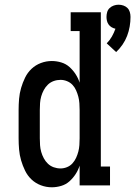

<svg xmlns="http://www.w3.org/2000/svg" viewBox="-20 -787 574 815"><path d="M473 -566 433 -603Q446 -616 455 -632Q464 -648 470 -665Q461 -667 453.5 -671.5Q446 -676 441 -683Q436 -690 434 -698.5Q432 -707 432 -715Q432 -726 435 -736Q438 -746 445.5 -753Q453 -760 463 -763.5Q473 -767 483 -767Q494 -767 504 -763.5Q514 -760 521 -753Q528 -746 531 -736Q534 -726 534 -715Q534 -695 530.5 -674.5Q527 -654 519.5 -634.5Q512 -615 500 -597.5Q488 -580 473 -566ZM200 8Q176 8 153.5 -0.5Q131 -9 114 -25Q97 -41 86.5 -62.5Q76 -84 69.5 -106.5Q63 -129 61 -152.5Q59 -176 59 -200V-320Q59 -344 61 -367.5Q63 -391 69.5 -413.5Q76 -436 86.5 -457.5Q97 -479 114 -495Q131 -511 153.5 -519.5Q176 -528 200 -528Q220 -528 240 -522Q260 -516 275 -502.5Q290 -489 301 -472Q312 -455 318 -436V-655H280V-735H408V-80H447V0H318V-84Q312 -65 301 -48Q290 -31 275 -17.5Q260 -4 240 2Q220 8 200 8ZM237 -72Q251 -72 264.5 -77.5Q278 -83 287.5 -93.5Q297 -104 303 -117Q309 -130 312.5 -143.5Q316 -157 317 -171.5Q318 -186 318 -200V-320Q318 -334 317 -348.5Q316 -363 312.5 -376.5Q309 -390 303 -403.5Q297 -417 287.5 -427Q278 -437 264.5 -442.5Q251 -448 237 -448Q222 -448 208 -443Q194 -438 183.5 -428Q173 -418 166 -405Q159 -392 155 -378Q151 -364 150 -349.5Q149 -335 149 -320V-200Q149 -185 150 -170.5Q151 -156 155 -142Q159 -128 166 -115Q173 -102 183.5 -92Q194 -82 208 -77Q222 -72 237 -72Z"/></svg>

Font: Iosevka Curly Slab Medium
Style: Regular
Weight: 500
Monospace: yes
Designer: Belleve Invis
Foundry: Belleve Invis
Version: Version 22.1.2; ttfautohint (v1.8.4)